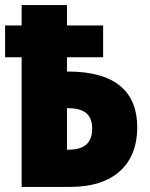

<svg xmlns="http://www.w3.org/2000/svg" viewBox="-21 -734 589 754"><path d="M242 -714H64V-634H-1V-509H64V0H256C424 0 518 -87 518 -234C518 -373 432 -453 247 -453H242V-509H384V-634H242ZM247 -309C315 -309 341 -280 341 -229C341 -174 312 -146 247 -146H242V-309Z"/></svg>

Font: Noto Sans Condensed Black
Style: Regular
Weight: 900
Width: 3
Designer: Monotype Design Team
Foundry: Monotype Imaging Inc.
Version: Version 2.013